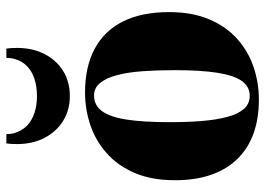

<svg xmlns="http://www.w3.org/2000/svg" viewBox="-132 -668 812 587"><g transform="rotate(-90 273.5 -374.0)"><path d="M16.5 -244.5Q16.5 -316 38.8 -367.8Q61 -419.5 99 -453.2Q137 -487 185 -503.2Q233 -519.5 285 -519.5Q363 -519.5 418 -490.2Q473 -461 501.8 -403.8Q530.5 -346.5 530.5 -262.5Q530.5 -191.5 508.2 -139.5Q486 -87.5 448.2 -54Q410.5 -20.5 362.5 -4.2Q314.5 12 262.5 12Q205.5 12 160 -4.2Q114.5 -20.5 82.5 -52.8Q50.5 -85 33.5 -133Q16.5 -181 16.5 -244.5ZM274.5 -16Q302.5 -16 319.8 -40Q337 -64 345 -114.8Q353 -165.5 353 -245.5Q353 -298.5 349.8 -343.5Q346.5 -388.5 337.8 -421.8Q329 -455 313.8 -473.5Q298.5 -492 275.5 -492Q246 -492 228 -468Q210 -444 202 -393Q194 -342 194 -260.5Q194 -208 197.5 -163.5Q201 -119 209.8 -85.8Q218.5 -52.5 234.2 -34.2Q250 -16 274.5 -16ZM274 -566Q230.5 -566 197.5 -586.8Q164.5 -607.5 145.8 -643.8Q127 -680 127 -727.5Q127 -738.5 127.5 -745.2Q128 -752 129 -760H157.5Q157.5 -755 158 -749Q158.5 -743 160.5 -736Q167 -713 182.8 -697.5Q198.5 -682 222 -674.2Q245.5 -666.5 274 -666.5Q303 -666.5 326.5 -674.2Q350 -682 365.8 -697.5Q381.5 -713 387.5 -736Q389.5 -743 390 -749Q390.5 -755 390.5 -760H419Q420 -752 420.5 -745.2Q421 -738.5 421 -727.5Q421 -680 402.5 -643.8Q384 -607.5 351 -586.8Q318 -566 274 -566Z"/></g></svg>

Font: Merriweather 144pt ExtraBold
Style: Regular
Weight: 800
Version: Version 2.100